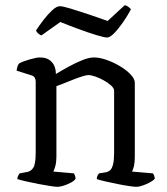

<svg xmlns="http://www.w3.org/2000/svg" viewBox="-20 -722 645 742"><path d="M202 0Q195 0 174.5 -3Q154 -6 128.5 -11Q103 -16 81 -21Q59 -26 47 -30Q47 -37 50.5 -43.5Q54 -50 56 -52L83 -57Q99 -59 108.5 -73.5Q118 -88 118 -132V-407Q118 -415 114.5 -421.5Q111 -428 101 -431L44 -449Q46 -461 48 -466.5Q50 -472 54 -477Q69 -485 95 -492.5Q121 -500 135 -500Q164 -500 180 -482.5Q196 -465 196 -436Q219 -450 245.5 -464.5Q272 -479 298 -489.5Q324 -500 343 -500Q365 -500 392 -490.5Q419 -481 444 -466Q469 -451 485 -434Q501 -417 501 -402V-115Q501 -94 497.5 -79.5Q494 -65 490 -59L571 -52Q574 -48 576 -42.5Q578 -37 578 -31Q572 -24 559 -17Q546 -10 531.5 -5Q517 0 507 0Q499 0 478.5 -3Q458 -6 433.5 -11Q409 -16 387 -21Q365 -26 354 -30Q354 -38 357 -43.5Q360 -49 363 -52L388 -56Q399 -58 406 -64.5Q413 -71 417 -87Q421 -103 421 -132V-371Q421 -381 409.5 -391.5Q398 -402 381 -411.5Q364 -421 347.5 -426.5Q331 -432 322 -432Q315 -432 298.5 -427Q282 -422 262 -414Q242 -406 224.5 -399Q207 -392 198 -389V-116Q198 -96 194 -81Q190 -66 186 -59L266 -52Q268 -48 270 -42.5Q272 -37 272 -31Q267 -23 253.5 -16Q240 -9 226 -4.5Q212 0 202 0ZM394 -577Q383 -577 352 -586.5Q321 -596 283 -610Q245 -624 213 -637L140 -585Q135 -587 129 -591.5Q123 -596 119 -604Q132 -624 149 -646Q166 -668 182.5 -683Q199 -698 211 -698Q223 -698 254 -688.5Q285 -679 324 -666Q363 -653 396 -641L462 -702Q471 -700 477 -695Q483 -690 486 -686Q474 -663 456.5 -637.5Q439 -612 422 -594.5Q405 -577 394 -577Z"/></svg>

Font: Texturina 12pt Light
Style: Regular
Weight: 300
Designer: Guillermo Torres Carreño
Foundry: Omnibus-Type
Version: Version 1.002